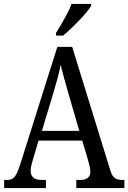

<svg xmlns="http://www.w3.org/2000/svg" viewBox="-20 -951 649 971"><path d="M263 -784V-771H299C349 -812 420 -886 441 -921V-931H342C325 -886 292 -831 263 -784ZM1 0H212V-41H190C152 -41 135 -58 135 -88C135 -103 141 -126 146 -142L175 -240H396L427 -135C432 -116 437 -95 437 -83C437 -56 420 -41 386 -41H366V0H609V-41H600C565 -41 549 -52 538 -89L345 -714H270L82 -119C61 -55 48 -41 16 -41H1ZM192 -289 251 -485C267 -538 279 -583 287 -623C296 -583 310 -535 327 -475L381 -289Z"/></svg>

Font: Noto Serif Myanmar Condensed
Style: Regular
Weight: 400
Width: 3
Designer: Ben Mitchell and the Monotype Design Team
Foundry: Monotype Imaging Inc.
Version: Version 2.106